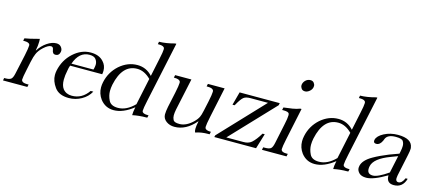

<svg xmlns="http://www.w3.org/2000/svg" viewBox="-54 -1138 3606 1608"><g transform="rotate(15 1748.5 -334.0)"><path d="M206 -416Q207 -405 207 -393Q207 -358 198 -314H200Q228 -359 270 -387.5Q312 -416 351 -416Q377 -416 391 -399.5Q405 -383 405 -366Q405 -361 404 -355Q397 -321 365 -321Q340 -321 335 -357Q332 -381 313 -381Q289 -381 251 -347Q217 -316 203 -283Q192 -260 181 -209L166 -137Q151 -68 151 -48Q151 -44 152 -42Q159 -22 200 -22H214L209 0H-2L2 -22H12Q48 -22 62 -34Q76 -46 84 -85L120 -250Q134 -317 134 -339Q134 -344 133 -346Q127 -365 85 -365H75L80 -387Q116 -392 198 -414Z M509 -265 506 -256Q504 -251 502 -243Q500 -235 498 -222Q488 -175 488 -139Q488 -88 509 -60Q537 -25 587 -25Q675 -25 730 -105H753Q727 -57 676 -28.5Q625 0 567 0Q482 0 444 -52Q406 -104 406 -157Q406 -176 410 -196Q430 -291 498 -353Q567 -416 649 -416Q722 -416 760 -373Q790 -341 790 -296Q790 -281 787 -265ZM706 -284Q708 -289 709 -294Q710 -299 711 -304Q714 -318 714 -330Q714 -354 698.5 -374.5Q683 -395 643 -395Q554 -395 515 -284Z M1217 -514Q1231 -578 1231 -600Q1231 -606 1230 -609Q1224 -629 1182 -629H1172L1176 -651Q1237 -652 1310 -672H1321L1209 -148Q1194 -78 1194 -58Q1194 -54 1195 -52Q1201 -33 1244 -33H1251L1246 -12L1239 -11Q1174 -11 1118 1Q1118 -27 1125 -60L1127 -70Q1038 1 956 1Q884 1 839 -57Q806 -102 806 -157Q806 -179 811 -202Q830 -293 899 -355Q969 -416 1054 -416Q1131 -416 1184 -357ZM1178 -329Q1122 -385 1060 -385Q931 -385 892 -203Q886 -173 886 -147Q886 -107 905.5 -67Q925 -27 986 -27Q1060 -27 1129 -97Z M1753 -156Q1738 -85 1738 -64Q1738 -58 1739 -56Q1745 -35 1787 -35H1791L1786 -12H1776Q1714 -12 1669 4H1664Q1659 -7 1659 -26Q1659 -52 1668 -92H1666Q1584 4 1484 4Q1443 4 1413.5 -17.5Q1384 -39 1382 -72Q1382 -76 1382 -80Q1382 -103 1390 -144L1418 -274Q1432 -341 1432 -363Q1432 -369 1431 -372Q1424 -393 1380 -393H1374L1379 -416H1520L1461 -140Q1455 -110 1455 -88Q1455 -67 1464.5 -48.5Q1474 -30 1519 -30Q1576 -30 1632 -83Q1660 -110 1671 -134Q1679 -149 1688 -191L1706 -274Q1720 -341 1720 -363Q1720 -369 1719 -372Q1712 -393 1668 -393H1658L1663 -416H1808Z M1834 -16 2190 -393H2039Q1999 -393 1980 -378Q1960 -363 1929 -307L1925 -301H1907L1938 -416H2286L2282 -397L1928 -23H2075Q2090 -23 2095 -24Q2127 -28 2148 -47Q2179 -75 2213 -132H2232L2192 0H1830Z M2424 -618Q2429 -639 2446 -654Q2463 -669 2486 -669Q2505 -669 2515.5 -656Q2526 -643 2526 -630Q2526 -624 2525 -618Q2521 -597 2502 -581.5Q2483 -566 2464 -566Q2443 -566 2433 -579.5Q2423 -593 2423 -608Q2423 -613 2424 -618ZM2416 -136Q2402 -70 2402 -49Q2402 -44 2403 -42Q2409 -23 2450 -23H2461L2456 0H2243L2248 -23H2263Q2299 -23 2313 -34Q2327 -45 2335 -84L2371 -256Q2383 -311 2383 -335Q2383 -345 2381 -350Q2376 -366 2333 -366H2320L2325 -389Q2368 -394 2402 -399.5Q2436 -405 2464 -416H2475Z M2960 -514Q2974 -578 2974 -600Q2974 -606 2973 -609Q2967 -629 2925 -629H2915L2919 -651Q2980 -652 3053 -672H3064L2952 -148Q2937 -78 2937 -58Q2937 -54 2938 -52Q2944 -33 2987 -33H2994L2989 -12L2982 -11Q2917 -11 2861 1Q2861 -27 2868 -60L2870 -70Q2781 1 2699 1Q2627 1 2582 -57Q2549 -102 2549 -157Q2549 -179 2554 -202Q2573 -293 2642 -355Q2712 -416 2797 -416Q2874 -416 2927 -357ZM2921 -329Q2865 -385 2803 -385Q2674 -385 2635 -203Q2629 -173 2629 -147Q2629 -107 2648.5 -67Q2668 -27 2729 -27Q2803 -27 2872 -97Z M3485 -81Q3462 0 3385 0Q3322 0 3322 -64Q3322 -66 3322 -68Q3208 0 3146 0Q3104 0 3084 -20Q3064 -40 3064 -64Q3064 -72 3066 -81Q3077 -133 3153 -176Q3207 -207 3282 -237L3364 -267L3368 -287Q3374 -315 3374 -336Q3374 -359 3362.5 -377Q3351 -395 3299 -395Q3226 -395 3210 -351L3206 -340Q3187 -296 3154 -296Q3131 -296 3131 -316Q3131 -320 3132 -325Q3140 -360 3193 -388Q3247 -416 3312 -416Q3433 -416 3443 -341Q3444 -337 3444 -332Q3444 -313 3436 -276L3396 -87Q3393 -72 3393 -62Q3393 -33 3416 -33Q3447 -33 3467 -81ZM3301 -222Q3165 -171 3150 -102Q3147 -88 3147 -77Q3147 -32 3195 -32Q3238 -32 3327 -94L3359 -244Z"/></g></svg>

Font: New Athena Unicode
Style: Italic
Weight: 400
Designer: J. Rusten 1997; rev. by R. Hancock 2001, 2002, rev. by D. Mastronarde 2002-2019
Foundry: Society for Classical Studies (formerly American Philological Association)
Version: Version 5.008